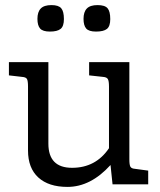

<svg xmlns="http://www.w3.org/2000/svg" viewBox="-20 -724 627 754"><path d="M562 -54V0H422L414 -76Q336 10 245 10Q171 10 130.5 -27Q90 -64 90 -133V-384Q90 -406 86 -413.5Q82 -421 67 -422L15 -428V-480H170V-160Q170 -65 263 -65Q356 -65 408 -142V-384Q408 -406 403.5 -413.5Q399 -421 385 -422L330 -428V-480H488V-98Q488 -77 492 -69.5Q496 -62 510 -61ZM127 -650Q127 -677 140 -690.5Q153 -704 182 -704Q210 -704 220.5 -691.5Q231 -679 231 -649Q231 -621 218 -610.5Q205 -600 176 -600Q148 -600 137.5 -612Q127 -624 127 -650ZM308 -650Q308 -677 321 -690.5Q334 -704 363 -704Q392 -704 402.5 -691.5Q413 -679 413 -649Q413 -621 400 -610.5Q387 -600 357 -600Q329 -600 318.5 -612Q308 -624 308 -650Z"/></svg>

Font: Enriqueta
Style: Regular
Weight: 400
Designer: Viviana Monsalve, Gustavo Ibarra
Foundry: 72Puntos
Version: Version 2.000